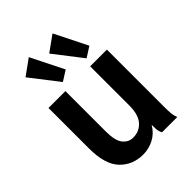

<svg xmlns="http://www.w3.org/2000/svg" viewBox="-208 -803 916 916"><g transform="rotate(-45 250.0 -345.5)"><path d="M212 12Q141 12 95 -36Q49 -84 49 -192V-465H163V-192Q163 -130 183.5 -104.5Q204 -79 235 -79Q277 -79 303.5 -109Q330 -139 330 -200V-465H443V-74Q443 -52 444.5 -34.5Q446 -17 453 0H350Q342 -15 341 -30Q340 -45 340 -60Q319 -24 284.5 -6Q250 12 212 12ZM185 -504 75 -646 154 -703 237 -537ZM345 -504 235 -646 314 -703 397 -537Z"/></g></svg>

Font: Ligconsolata
Style: Bold
Weight: 700
Monospace: yes
Designer: Raph Levien, Cyreal, Brenton Simpson
Foundry: Raph Levien, Cyreal, Google
Version: Version 3.001; ttfautohint (v1.8.2.53-6de2)